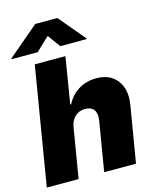

<svg xmlns="http://www.w3.org/2000/svg" viewBox="-138 -1051 921 1143"><g transform="rotate(-15 323.0 -479.5)"><path d="M252.8 -306.8 201.7 0H5.7L126.4 -727.3H315.3L268.5 -441.8H274.1Q300.8 -494.3 348.9 -523.4Q397 -552.6 457.4 -552.6Q543 -552.6 585.8 -495.4Q628.6 -438.2 613.6 -348L555.4 0H359.4L410.5 -306.8Q416.9 -347.7 400.2 -370.6Q383.5 -393.5 346.6 -393.5Q310 -393.5 284.6 -370.2Q259.2 -346.9 252.8 -306.8ZM161.9 -792.6H0L0.7 -796.9L191.4 -958.8H327.8L463.8 -796.9L463.1 -792.6H301.1L244.3 -870.7Z"/></g></svg>

Font: Karasuma Gothic
Style: Italic
Weight: 900
Italic angle: -9.39999°
Designer: Rasmus Andersson / Ryoko Nishizuka
Foundry: Genbu
Version: Version 1.00